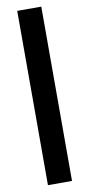

<svg xmlns="http://www.w3.org/2000/svg" viewBox="-101 -749 464 998"><g transform="rotate(-10 131.0 -250.0)"><path d="M194.5 -710.5V209.5H67.5V-710.5Z"/></g></svg>

Font: Anek Kannada Medium
Style: Bold
Weight: 700
Version: Version 1.003